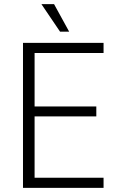

<svg xmlns="http://www.w3.org/2000/svg" viewBox="-20 -907 581 927"><path d="M91 -700H480V-651H147V-393H445V-345H147V-49H480V0H91ZM180 -887H241L314 -754H270Z"/></svg>

Font: Sarabun ExtraLight
Style: Regular
Weight: 275
Designer: Suppakit Chalermlarp | Katatrad Co.,Ltd.
Foundry: Cadson Demak Co.,Ltd.
Version: Version 1.000; ttfautohint (v1.6)